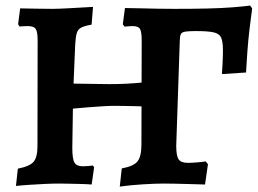

<svg xmlns="http://www.w3.org/2000/svg" viewBox="-20 -674 946 705"><path d="M525.8 -282.5Q505.6 -283.4 480.2 -284.1Q454.8 -284.9 430.9 -285.1Q407 -285.3 389.8 -285.3Q381.6 -285.3 360.5 -284Q339.4 -282.8 310.1 -280.5Q280.8 -278.2 247.7 -275.2L245.5 -131.8Q245.5 -90.9 253.3 -77.2Q261.2 -63.4 284.1 -63.4Q294.2 -63.4 304.5 -64.4Q314.7 -65.4 320.9 -66.4L325.6 -59.7L316.6 3.5Q298.6 2 275.5 1.5Q252.4 1 231.2 0.5Q210.1 0 196.9 0Q175 0 146.3 1.3Q117.6 2.6 89.4 4.5Q61.3 6.3 38.6 8.8L45.5 -54.7Q89.4 -63.3 103.5 -80.1Q117.6 -96.9 117.6 -138.9L118.2 -525.6Q118.2 -557.1 111.2 -567.7Q104.2 -578.2 82.1 -578.2Q76.1 -578.2 67.2 -577.7Q58.4 -577.2 51.7 -576.7L46.5 -585.2L54 -643.2Q79.3 -642.6 115.2 -642.1Q151.2 -641.5 173.1 -641.5Q192.6 -641.5 230.7 -643.6Q268.9 -645.6 321.6 -648.7L316.3 -583.4Q291.4 -579.4 278.8 -573Q266.2 -566.7 261.9 -552.5Q257.7 -538.4 256.1 -510.5L250.1 -367L380.7 -365.1Q415.8 -365.1 446.2 -366.7Q476.7 -368.2 525.8 -373.3ZM419.8 11.1 427.1 -55.6Q470.1 -63.3 484.7 -81.2Q499.3 -99.2 499.3 -142.6L500.3 -524.2Q500.3 -556.7 494.2 -567.4Q488.1 -578.2 467.8 -578.2Q462.8 -578.2 454.8 -577.7Q446.8 -577.2 437.4 -576.2L430.9 -584.7L438.8 -644.5Q462.1 -644.5 494 -643.5Q525.9 -642.5 559.8 -642Q593.7 -641.5 621.1 -641.5Q687.5 -641.5 740.1 -642.7Q792.7 -644 832.2 -647Q871.8 -650 898.4 -653.5L905.9 -643Q900.8 -606.8 896.1 -566.4Q891.4 -526 888.4 -485.5Q885.4 -445.1 883.4 -407.8L794.8 -402Q796.3 -420.6 797 -436.3Q797.7 -451.9 798.2 -465.1Q798.6 -478.3 798.6 -490Q798.6 -520.6 792.1 -535.6Q785.5 -550.5 764.5 -555.2Q743.5 -559.9 700.2 -559.9Q673.2 -559.9 660.5 -557.9Q647.8 -555.9 644.3 -549.1Q640.7 -542.2 640.2 -526.4L627.1 -138.2Q627.1 -101.8 635.9 -88.9Q644.6 -76 670.2 -76Q681.6 -76 700.7 -77.5Q719.8 -78.9 735.3 -81.3L743.6 -71L732.8 3.5Q703.5 2.5 674.4 1.8Q645.4 1 621.4 0.5Q597.4 0 581.7 0Q550.2 0 505.4 2.8Q460.6 5.5 419.8 11.1Z"/></svg>

Font: Alegreya
Style: Regular
Weight: 400
Designer: Juan Pablo del Peral
Foundry: Huerta Tipografica
Version: Version 2.009